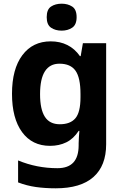

<svg xmlns="http://www.w3.org/2000/svg" viewBox="-20 -780 673 1040"><path d="M255 -556Q305 -556 345 -536Q385 -516 413 -476H417L429 -546H555V1Q555 118 486 179Q417 240 282 240Q224 240 174.5 233Q125 226 78 208V89Q179 131 291 131Q349 131 377.5 100Q406 69 406 7V-4Q406 -21 407.5 -39Q409 -57 410 -71H406Q378 -28 339 -9Q300 10 251 10Q154 10 99.5 -64.5Q45 -139 45 -272Q45 -406 101 -481Q157 -556 255 -556ZM302 -435Q250 -435 223.5 -394Q197 -353 197 -270Q197 -188 223 -147.5Q249 -107 304 -107Q361 -107 388.5 -139.5Q416 -172 416 -253V-271Q416 -359 389 -397Q362 -435 302 -435ZM314 -760Q347 -760 371 -744.5Q395 -729 395 -687Q395 -646 371 -630Q347 -614 314 -614Q280 -614 256.5 -630Q233 -646 233 -687Q233 -729 256.5 -744.5Q280 -760 314 -760Z"/></svg>

Font: Noto Sans Hanifi Rohingya
Style: Regular
Weight: 400
Designer: Monotype Design Team and DaltonMaag
Foundry: Google LLC
Version: Version 2.101